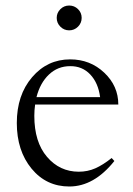

<svg xmlns="http://www.w3.org/2000/svg" viewBox="-20 -660 480 691"><path d="M184.1 -595.7Q184.1 -613.8 197.3 -627Q210.4 -640.1 229 -640.1Q247.6 -640.1 260.7 -627.2Q273.9 -614.3 273.9 -595.7Q273.9 -577.1 260.7 -564Q247.6 -550.8 229 -550.8Q210.4 -550.8 197.3 -564Q184.1 -577.1 184.1 -595.7ZM229.5 11.2Q146.5 11.2 93.5 -53.2Q40.5 -117.7 40.5 -217.3Q40.5 -317.9 95.5 -382.1Q150.4 -446.3 232.4 -446.3Q304.7 -446.3 355.2 -398.4Q405.8 -350.6 405.8 -283.7H106.4Q103.5 -263.7 103.5 -243.2Q103.5 -148.9 149.2 -95.5Q194.8 -42 263.7 -42Q295.4 -42 323 -54.2Q350.6 -66.4 381.8 -91.3L391.6 -80.6Q318.4 11.2 229.5 11.2ZM232.4 -421.9Q188 -421.9 156.2 -391.8Q124.5 -361.8 111.3 -310.5H340.3Q333.5 -361.8 304.7 -392.1Q275.9 -422.4 232.4 -421.9Z"/></svg>

Font: Elstob Light
Style: Regular
Weight: 300
Designer: Peter S. Baker
Version: Version 1.015